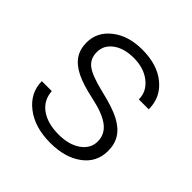

<svg xmlns="http://www.w3.org/2000/svg" viewBox="-148 -665 802 802"><g transform="rotate(45 253.0 -264.0)"><path d="M392.6 -134.3Q392.6 -177.7 357.7 -204.1Q322.8 -230.5 252.4 -245.4Q182.1 -260.3 143.3 -279.5Q104.5 -298.8 85.7 -326.7Q66.9 -354.5 66.9 -394Q66.9 -456.5 119.1 -497.3Q171.4 -538.1 252.9 -538.1Q341.3 -538.1 394.8 -494.4Q448.2 -450.7 448.2 -380.4H389.6Q389.6 -426.8 350.8 -457.5Q312 -488.3 252.9 -488.3Q195.3 -488.3 160.4 -462.6Q125.5 -437 125.5 -396Q125.5 -356.4 154.5 -334.7Q183.6 -313 260.5 -294.9Q337.4 -276.9 375.7 -256.3Q414.1 -235.8 432.6 -207Q451.2 -178.2 451.2 -137.2Q451.2 -70.3 397.2 -30.3Q343.3 9.8 256.3 9.8Q164.1 9.8 106.7 -34.9Q49.3 -79.6 49.3 -147.9H107.9Q111.3 -96.7 151.1 -68.1Q190.9 -39.6 256.3 -39.6Q317.4 -39.6 355 -66.4Q392.6 -93.3 392.6 -134.3Z"/></g></svg>

Font: TypoPRO Roboto
Style: Regular
Weight: 300
Designer: Google
Version: Version 2.136; 2016